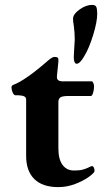

<svg xmlns="http://www.w3.org/2000/svg" viewBox="-20 -752 418 786"><path d="M27 0ZM87 -114V-344Q87 -353 80 -357Q73 -361 56 -362H43Q37 -362 32 -373Q27 -384 27 -394Q27 -401 33 -404Q83 -422 179 -506Q181 -508 186 -511.5Q191 -515 195 -517Q199 -519 204 -519Q214 -519 217 -515Q220 -511 219 -499L213 -440V-436Q213 -419 237 -419H356Q359 -419 362 -412Q365 -405 365 -399Q365 -384 361 -371.5Q357 -359 352 -359H259Q236 -359 227.5 -353.5Q219 -348 219 -334V-145Q219 -100 236 -77Q253 -54 283 -54Q306 -54 318.5 -57.5Q331 -61 339.5 -65Q348 -69 350 -70Q354 -72 356 -72Q361 -72 364 -66.5Q367 -61 367 -52Q367 -45 344.5 -28.5Q322 -12 288 1Q254 14 219 14Q154 14 120.5 -19Q87 -52 87 -114ZM282 -517 283 -539Q286 -590 286 -589Q286 -618 282 -648Q279 -663 279 -675Q279 -694 305.5 -713Q332 -732 357 -732Q371 -732 374.5 -723Q378 -714 378 -696Q378 -663 361.5 -609Q345 -555 325 -522Q307 -491 294 -491Q288 -491 285 -498.5Q282 -506 282 -517Z"/></svg>

Font: EB Garamond
Style: Bold
Weight: 700
Designer: Georg Duffner and Octavio Pardo
Foundry: Georg Duffner
Version: Version 1.000; ttfautohint (v1.6)